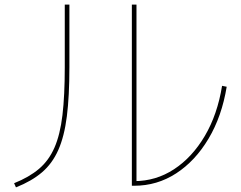

<svg xmlns="http://www.w3.org/2000/svg" viewBox="-20 -780 1040 830"><path d="M550 23V-760H570V13L560 3Q654 3 732.5 -48.5Q811 -100 865.5 -192.5Q920 -285 940 -409L960 -405Q939 -277 881.5 -180.5Q824 -84 741.5 -30.5Q659 23 560 23ZM41 12Q106 -14 148.5 -50Q191 -86 215.5 -142Q240 -198 250 -282.5Q260 -367 260 -489V-760H280V-489Q280 -364 269 -277Q258 -190 232 -131.5Q206 -73 161.5 -35Q117 3 49 30Z"/></svg>

Font: M PLUS 1 Thin Thin
Style: Regular
Weight: 250
Version: Version 1.001